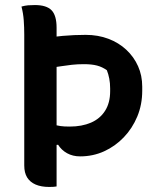

<svg xmlns="http://www.w3.org/2000/svg" viewBox="-20 -730 640 760"><path d="M65 -704Q79 -708 91 -709Q103 -710 118 -710Q164 -710 184 -689.5Q204 -669 204 -620Q204 -546 204 -468Q204 -390 204 -310Q204 -230 204 -150.5Q204 -71 204 8Q199 9 192 9.5Q185 10 175 10Q143 10 121 0.5Q99 -9 87.5 -27.5Q76 -46 76 -75Q76 -140 76 -207Q76 -274 76 -341Q76 -408 76 -471.5Q76 -535 76 -593Q76 -622 74 -649.5Q72 -677 65 -704ZM135 -576Q183 -584 228.5 -588Q274 -592 319 -592Q368 -592 409 -576.5Q450 -561 480 -533Q510 -505 526.5 -468Q543 -431 543 -387V-371Q543 -316 523.5 -269Q504 -222 470 -186.5Q436 -151 392 -131Q348 -111 297 -111Q268 -111 245.5 -123.5Q223 -136 210 -157L188 -155V-238Q206 -233 219.5 -231Q233 -229 256 -229Q304 -229 340 -244.5Q376 -260 396 -291.5Q416 -323 416 -369V-380Q416 -401 412.5 -419Q409 -437 403 -452Q385 -465 364 -470.5Q343 -476 312 -476Q286 -476 264 -473.5Q242 -471 223 -468Q201 -465 189 -463Q177 -461 170 -461Q151 -461 141 -478.5Q131 -496 131 -533Q131 -545 132 -555.5Q133 -566 135 -576Z"/></svg>

Font: Recursive Monospace Casual SemiBold
Style: Regular
Weight: 600
Version: Version 1.047